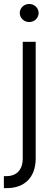

<svg xmlns="http://www.w3.org/2000/svg" viewBox="-32 -760 287 984"><path d="M84.5 -545.9V52.2C84.5 109.9 53.2 142.6 1.5 142.6H-12.2V204.1H2.4C95.2 204.1 150.9 147.5 150.9 52.2V-545.9ZM117.7 -647C144 -647 166 -667.5 166 -693.4C166 -719.2 144 -739.7 117.7 -739.7C91.3 -739.7 69.3 -719.2 69.3 -693.4C69.3 -667.5 91.3 -647 117.7 -647Z"/></svg>

Font: Raveo Light
Style: Regular
Weight: 300
Designer: Jakub Foglar, Rasmus Andersson (Inter)
Foundry: Jakubfoglar.com
Version: Version 1.100;Glyphs 3.2.3 (3260)